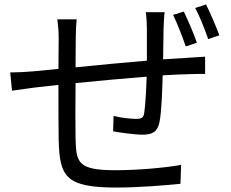

<svg xmlns="http://www.w3.org/2000/svg" viewBox="-20 -811 1040 864"><path d="M807 -759 759 -744C778 -705 801 -645 816 -602L866 -619C852 -660 825 -722 807 -759ZM907 -791 858 -775C879 -738 901 -680 917 -635L967 -652C952 -693 926 -754 907 -791ZM26 -485 34 -403C62 -407 105 -413 136 -417L243 -429C243 -329 243 -223 244 -180C249 -21 270 33 502 33C603 33 725 23 792 16L795 -69C730 -57 606 -45 498 -45C325 -45 323 -83 320 -191C319 -230 319 -334 320 -437C420 -447 537 -458 640 -466C638 -403 634 -336 629 -303C626 -280 615 -276 591 -276C568 -276 525 -281 491 -289L489 -220C516 -215 585 -205 621 -205C667 -205 689 -218 698 -263C707 -309 710 -398 712 -472C756 -475 794 -476 824 -477C849 -478 887 -479 903 -478V-556C879 -554 850 -553 825 -551L714 -544L716 -683C717 -705 718 -739 721 -756H636C639 -739 641 -703 641 -681V-538C534 -529 418 -518 320 -508L321 -644C321 -674 323 -702 325 -724H238C242 -694 244 -670 244 -640L243 -501L130 -490C94 -487 57 -485 26 -485Z"/></svg>

Font: Source Han Sans KR
Style: Regular
Weight: 400
Designer: Ryoko NISHIZUKA 西塚涼子 (kana, bopomofo & ideographs); Paul D. Hunt (Latin, Greek & Cyrillic); Sandoll Communications 산돌커뮤니
Foundry: Adobe
Version: Version 2.004;hotconv 1.0.118;makeotfexe 2.5.65603